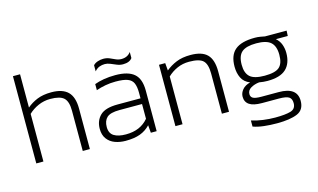

<svg xmlns="http://www.w3.org/2000/svg" viewBox="-97 -966 2371 1433"><g transform="rotate(-15 1088.0 -249.0)"><path d="M75 0V-674H130V-417Q165 -447 210.5 -465.5Q256 -484 320 -484Q406 -484 447.5 -443Q489 -402 489 -313V0H434V-312Q434 -382 404.5 -410Q375 -438 299 -438Q250 -438 206 -418.5Q162 -399 130 -368V0Z M893 -547Q869 -547 846 -556.5Q823 -566 801.5 -575Q780 -584 760 -584Q738 -584 718 -576.5Q698 -569 681 -549V-596Q693 -610 715 -617.5Q737 -625 759 -625Q785 -625 806.5 -616Q828 -607 848 -597.5Q868 -588 891 -588Q939 -588 964 -623V-576Q943 -547 893 -547ZM764 10Q719 10 681.5 -4Q644 -18 621.5 -48.5Q599 -79 599 -126Q599 -189 639 -228.5Q679 -268 775 -268H952V-313Q952 -358 940 -385.5Q928 -413 896.5 -425Q865 -437 804 -437Q763 -437 725 -430Q687 -423 653 -411V-458Q684 -470 725.5 -477Q767 -484 814 -484Q912 -484 958.5 -444.5Q1005 -405 1005 -314V0H960L955 -59Q922 -24 877 -7Q832 10 764 10ZM778 -36Q835 -36 878 -54.5Q921 -73 952 -110V-224H777Q707 -224 680 -199Q653 -174 653 -126Q653 -77 686.5 -56.5Q720 -36 778 -36Z M1150 0V-474H1198L1203 -416Q1239 -446 1285 -465Q1331 -484 1395 -484Q1484 -484 1524 -443Q1564 -402 1564 -313V0H1509V-312Q1509 -382 1480.5 -410Q1452 -438 1372 -438Q1322 -438 1279.5 -419Q1237 -400 1205 -369V0Z M1889 176Q1836 176 1788 170.5Q1740 165 1705 152V105Q1746 118 1793.5 124.5Q1841 131 1887 131Q1965 131 2006 119Q2047 107 2047 62Q2047 28 2026 14.5Q2005 1 1948 1H1819Q1753 1 1722 -20Q1691 -41 1691 -82Q1691 -111 1712 -136Q1733 -161 1773 -171Q1728 -189 1709.5 -227Q1691 -265 1691 -314Q1691 -403 1740 -443.5Q1789 -484 1892 -484Q1913 -484 1934.5 -480.5Q1956 -477 1969 -474H2136L2134 -433H2042Q2068 -411 2079.5 -380Q2091 -349 2091 -314Q2091 -233 2045.5 -190.5Q2000 -148 1902 -148Q1886 -148 1871 -149.5Q1856 -151 1838 -154Q1801 -150 1773 -133.5Q1745 -117 1745 -88Q1745 -66 1762.5 -56Q1780 -46 1827 -46H1960Q2102 -46 2102 59Q2102 129 2046 152.5Q1990 176 1889 176ZM1892 -191Q1974 -191 2005.5 -219Q2037 -247 2037 -314Q2037 -381 2003.5 -411Q1970 -441 1892 -441Q1814 -441 1780 -412Q1746 -383 1746 -314Q1746 -250 1778.5 -220.5Q1811 -191 1892 -191Z"/></g></svg>

Font: Kanit ExtraLight
Style: Regular
Weight: 275
Designer: Katatrad Team
Foundry: CadsonDemak
Version: Version 2.000; ttfautohint (v1.8.3)